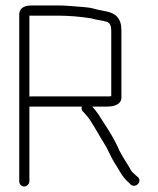

<svg xmlns="http://www.w3.org/2000/svg" viewBox="-20 -667 577 699"><path d="M422 -312V-556C422 -578 418 -592 407 -605C389 -627 354 -626 323 -635C305 -641 272 -642 251 -644L223 -646C212 -647 202 -647 192 -647H94C68 -647 50 -637 50 -614V-7C50 3 58 12 68 12C78 12 87 3 87 -7V-279H278C276 -272 277 -266 282 -261L293 -249C299 -242 304 -236 307 -231L324 -204C341 -176 351 -157 368 -130C377 -113 385 -94 394 -79C412 -53 423 -24 447 -4L456 5C474 20 500 -7 481 -23L472 -31C461 -41 458 -43 452 -56C439 -77 426 -97 414 -120C398 -158 378 -189 356 -223L338 -251C332 -260 324 -270 316 -279H371C398 -279 422 -288 422 -312ZM87 -315V-610H192C234 -610 275 -606 313 -600C331 -594 353 -593 371 -587C381 -582 385 -571 385 -556V-317C381 -316 376 -316 371 -316H91C90 -316 89 -316 87 -315Z"/></svg>

Font: Electronic
Style: SeLt
Weight: 300
Version: Version 1.011